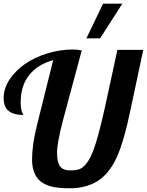

<svg xmlns="http://www.w3.org/2000/svg" viewBox="-20 -1020 801 1047"><path d="M620.1 -748H761.2L694.8 -436Q656.7 -250 616.7 -162.1Q568.8 -57.1 488.3 -19.5Q430.7 6.8 362.3 6.8Q293.9 6.8 257.1 -3.7Q220.2 -14.2 197.3 -34.2Q154.8 -72.8 154.8 -149.9Q154.8 -227.1 179.7 -329.6L270 -691.9Q187.5 -669.9 140.1 -611.8Q92.8 -553.7 92.8 -461.9Q92.8 -419.4 104.5 -399.4Q106.9 -396 106.9 -393.1Q27.8 -393.1 7.3 -441.9Q0 -459.5 0 -484.9Q0 -538.1 31.7 -585.9Q98.6 -685.1 236.8 -728.5Q305.7 -750 377.9 -750Q399.9 -750 425.8 -745.1L323.7 -365.2Q291 -238.8 291 -188.5Q291 -138.2 306.4 -114.5Q321.8 -90.8 365.2 -90.8Q408.7 -90.8 428.2 -105.5Q463.9 -132.3 490.2 -202.9Q516.6 -273.4 553.2 -439ZM451.2 -811 542 -1000H647L525.9 -811Z"/></svg>

Font: UVF Lobster12
Style: Regular
Weight: 400
Designer: Pablo Impallari
Foundry: Pablo Impallari. www.impallari.com
Version: Version 1.004